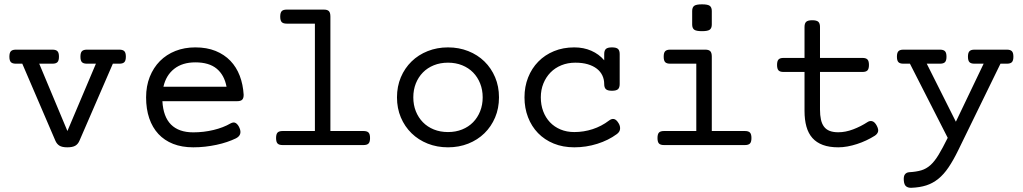

<svg xmlns="http://www.w3.org/2000/svg" viewBox="-20 -686 4837 908"><path d="M55.2 -384.8Q38.6 -384.8 31.5 -392.1Q24.4 -399.4 24.4 -418Q24.4 -436.5 31.5 -443.8Q38.6 -451.2 55.2 -451.2H228Q244.6 -451.2 251.7 -443.8Q258.8 -436.5 258.8 -418Q258.8 -399.4 251.7 -392.1Q244.6 -384.8 228 -384.8H165.5L298.8 -66.4L433.6 -384.8H391.1Q374.5 -384.8 367.4 -392.1Q360.4 -399.4 360.4 -418Q360.4 -436.5 367.4 -443.8Q374.5 -451.2 391.1 -451.2H544.4Q561 -451.2 568.1 -443.8Q575.2 -436.5 575.2 -418Q575.2 -399.4 568.1 -392.1Q561 -384.8 544.4 -384.8H513.7L356 -21Q349.1 -4.4 335.9 3.2Q322.8 10.7 298.3 10.7Q273.9 10.7 261.2 2.9Q248.5 -4.9 241.7 -21L85.4 -384.8Z M748 -207.5Q752 -133.8 788.8 -96.9Q825.7 -60.1 894 -60.1Q943.4 -60.1 989.7 -71.3Q1036.1 -82.5 1069.8 -102.1Q1085.4 -110.8 1095.9 -103.5Q1106.4 -96.2 1112.8 -80.6Q1119.6 -64.9 1115.7 -52.5Q1111.8 -40 1095.7 -31.7Q1076.7 -22.5 1053.5 -14.6Q1030.3 -6.8 1004.2 -1.2Q978 4.4 950.2 7.6Q922.4 10.7 894 10.7Q840.3 10.7 798.8 -5.6Q757.3 -22 729 -52.5Q700.7 -83 685.8 -126.7Q670.9 -170.4 670.9 -225.6Q670.9 -278.8 688.2 -322.5Q705.6 -366.2 736.3 -397.2Q767.1 -428.2 809.8 -445.1Q852.5 -461.9 903.8 -461.9Q958 -461.9 999.5 -445.1Q1041 -428.2 1069.6 -398.4Q1098.1 -368.7 1113.8 -327.6Q1129.4 -286.6 1132.3 -237.8Q1132.3 -221.2 1125.2 -214.4Q1118.2 -207.5 1101.6 -207.5ZM903.8 -391.1Q842.8 -391.1 804 -360.6Q765.1 -330.1 752.9 -275.9H1051.3Q1041 -331.1 1004.9 -361.1Q968.8 -391.1 903.8 -391.1Z M1469.2 -574.2H1335.9Q1319.3 -574.2 1312.3 -581.5Q1305.2 -588.9 1305.2 -607.4Q1305.2 -626 1312.3 -633.3Q1319.3 -640.6 1335.9 -640.6H1511.7Q1528.3 -640.6 1535.4 -633.3Q1542.5 -626 1542.5 -607.4V-66.4H1699.2Q1715.8 -66.4 1722.9 -59.1Q1730 -51.8 1730 -33.2Q1730 -14.6 1722.9 -7.3Q1715.8 0 1699.2 0H1316.4Q1299.8 0 1292.7 -7.3Q1285.6 -14.6 1285.6 -33.2Q1285.6 -51.8 1292.7 -59.1Q1299.8 -66.4 1316.4 -66.4H1469.2Z M1857.4 -225.6Q1857.4 -277.3 1875.7 -320.6Q1894 -363.8 1926.3 -395.3Q1958.5 -426.8 2002.7 -444.3Q2046.9 -461.9 2098.6 -461.9Q2150.4 -461.9 2194.6 -444.3Q2238.8 -426.8 2271 -395.3Q2303.2 -363.8 2321.5 -320.6Q2339.8 -277.3 2339.8 -225.6Q2339.8 -173.8 2321.5 -130.6Q2303.2 -87.4 2271 -55.9Q2238.8 -24.4 2194.6 -6.8Q2150.4 10.7 2098.6 10.7Q2046.9 10.7 2002.7 -6.8Q1958.5 -24.4 1926.3 -55.9Q1894 -87.4 1875.7 -130.6Q1857.4 -173.8 1857.4 -225.6ZM1934.6 -225.6Q1934.6 -189.9 1946.5 -159.9Q1958.5 -129.9 1980 -107.9Q2001.5 -85.9 2031.7 -73.7Q2062 -61.5 2098.6 -61.5Q2135.3 -61.5 2165.5 -73.7Q2195.8 -85.9 2217.3 -107.9Q2238.8 -129.9 2250.7 -159.9Q2262.7 -189.9 2262.7 -225.6Q2262.7 -261.2 2250.7 -291.3Q2238.8 -321.3 2217.3 -343.3Q2195.8 -365.2 2165.5 -377.4Q2135.3 -389.6 2098.6 -389.6Q2062 -389.6 2031.7 -377.4Q2001.5 -365.2 1980 -343.3Q1958.5 -321.3 1946.5 -291.3Q1934.6 -261.2 1934.6 -225.6Z M2837.4 -288.6Q2837.4 -310.5 2828.6 -329.1Q2819.8 -347.7 2802.5 -361.1Q2785.2 -374.5 2759.8 -382.1Q2734.4 -389.6 2700.7 -389.6Q2665 -389.6 2635 -377.4Q2605 -365.2 2583.5 -343.3Q2562 -321.3 2549.8 -291.3Q2537.6 -261.2 2537.6 -225.6Q2537.6 -189.9 2548.8 -159.9Q2560.1 -129.9 2580.8 -107.9Q2601.6 -85.9 2630.9 -73.7Q2660.2 -61.5 2695.8 -61.5Q2740.7 -61.5 2782.7 -75.2Q2824.7 -88.9 2859.9 -115.7Q2872.6 -125.5 2883.8 -123Q2895 -120.6 2905.3 -103.5Q2913.6 -90.3 2912.4 -76.2Q2911.1 -62 2897 -51.8Q2857.4 -22.5 2804.7 -5.9Q2752 10.7 2695.8 10.7Q2642.1 10.7 2598.6 -7.1Q2555.2 -24.9 2524.4 -56.6Q2493.7 -88.4 2477.1 -131.6Q2460.4 -174.8 2460.4 -225.6Q2460.4 -276.4 2477.5 -319.6Q2494.6 -362.8 2525.6 -394.5Q2556.6 -426.3 2599.9 -444.1Q2643.1 -461.9 2695.8 -461.9Q2740.2 -461.9 2776.4 -446Q2812.5 -430.2 2837.4 -400.9V-430.2Q2837.4 -447.3 2845.5 -454.6Q2853.5 -461.9 2874 -461.9Q2894.5 -461.9 2902.6 -454.6Q2910.6 -447.3 2910.6 -430.2V-288.6Q2910.6 -271.5 2902.6 -264.2Q2894.5 -256.8 2874 -256.8Q2853.5 -256.8 2845.5 -264.2Q2837.4 -271.5 2837.4 -288.6Z M3272.9 -384.8H3149.4Q3132.8 -384.8 3125.7 -392.1Q3118.7 -399.4 3118.7 -418Q3118.7 -436.5 3125.7 -443.8Q3132.8 -451.2 3149.4 -451.2H3315.4Q3332 -451.2 3339.1 -443.8Q3346.2 -436.5 3346.2 -418V-66.4H3502.9Q3519.5 -66.4 3526.6 -59.1Q3533.7 -51.8 3533.7 -33.2Q3533.7 -14.6 3526.6 -7.3Q3519.5 0 3502.9 0H3120.1Q3103.5 0 3096.4 -7.3Q3089.4 -14.6 3089.4 -33.2Q3089.4 -51.8 3096.4 -59.1Q3103.5 -66.4 3120.1 -66.4H3272.9ZM3346.2 -570.3Q3346.2 -553.2 3336.9 -545.9Q3327.6 -538.6 3299.8 -538.6Q3272 -538.6 3262.7 -545.9Q3253.4 -553.2 3253.4 -570.3V-633.8Q3253.4 -650.9 3262.7 -658.2Q3272 -665.5 3299.8 -665.5Q3327.6 -665.5 3336.9 -658.2Q3346.2 -650.9 3346.2 -633.8Z M3784.7 -412.1V-558.6Q3784.7 -575.7 3792.7 -583Q3800.8 -590.3 3821.3 -590.3Q3841.8 -590.3 3849.9 -583Q3857.9 -575.7 3857.9 -558.6V-412.1H4058.6Q4075.2 -412.1 4082.3 -404.8Q4089.4 -397.5 4089.4 -378.9Q4089.4 -360.4 4082.3 -353Q4075.2 -345.7 4058.6 -345.7H3857.9V-168Q3857.9 -141.1 3862.3 -120.8Q3866.7 -100.6 3876.7 -87.2Q3886.7 -73.7 3903.3 -67.1Q3919.9 -60.5 3944.3 -60.5Q3978.5 -60.5 4014.6 -74.2Q4050.8 -87.9 4083 -108.9Q4094.2 -116.2 4105.7 -112.5Q4117.2 -108.9 4126.5 -91.3Q4135.7 -73.7 4132.3 -62.7Q4128.9 -51.8 4116.7 -43.9Q4098.1 -32.2 4076.9 -22.2Q4055.7 -12.2 4033.2 -4.9Q4010.7 2.4 3988 6.6Q3965.3 10.7 3944.3 10.7Q3901.9 10.7 3871.6 -0.5Q3841.3 -11.7 3822 -33.4Q3802.7 -55.2 3793.7 -87.4Q3784.7 -119.6 3784.7 -161.6V-345.7H3685.5Q3668.9 -345.7 3661.9 -353Q3654.8 -360.4 3654.8 -378.9Q3654.8 -397.5 3661.9 -404.8Q3668.9 -412.1 3685.5 -412.1Z M4741.7 -451.2Q4758.3 -451.2 4765.4 -443.8Q4772.5 -436.5 4772.5 -418Q4772.5 -399.4 4765.4 -392.1Q4758.3 -384.8 4741.7 -384.8H4711.4L4511.7 24.4Q4488.3 72.3 4465.8 105.5Q4443.4 138.7 4417.5 159.7Q4391.6 180.7 4360.6 190.7Q4329.6 200.7 4289.6 202.1Q4275.4 202.6 4265.9 195.8Q4256.3 189 4254.4 169.4Q4252.4 147.9 4259.5 138.7Q4266.6 129.4 4279.8 128.4Q4313.5 126.5 4337.2 119.4Q4360.8 112.3 4380.4 94.7Q4399.9 77.1 4418.7 46.1Q4437.5 15.1 4461.9 -34.2L4283.2 -384.8H4252.4Q4235.8 -384.8 4228.8 -392.1Q4221.7 -399.4 4221.7 -418Q4221.7 -436.5 4228.8 -443.8Q4235.8 -451.2 4252.4 -451.2H4425.3Q4441.9 -451.2 4449 -443.8Q4456.1 -436.5 4456.1 -418Q4456.1 -399.4 4449 -392.1Q4441.9 -384.8 4425.3 -384.8H4362.8L4500.5 -110.4L4631.8 -384.8H4588.4Q4571.8 -384.8 4564.7 -392.1Q4557.6 -399.4 4557.6 -418Q4557.6 -436.5 4564.7 -443.8Q4571.8 -451.2 4588.4 -451.2Z"/></svg>

Font: Courier Prime
Style: Regular
Weight: 400
Designer: Alan Dague-Greene
Foundry: Quote-Unquote Apps
Version: Version 1.203